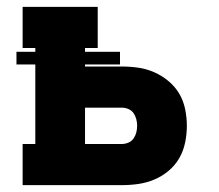

<svg xmlns="http://www.w3.org/2000/svg" viewBox="-20 -540 640 560"><path d="M46 0V-120H83V-352H28V-389H83V-400H46V-520H265V-400H228V-389H330V-352H228V-346H335Q360 -346 384 -342.5Q408 -339 430.5 -329Q453 -319 472 -303Q491 -287 503 -266.5Q515 -246 520 -221.5Q525 -197 525 -173Q525 -149 520 -124.5Q515 -100 503 -79Q491 -58 472 -42Q453 -26 430.5 -16.5Q408 -7 384 -3.5Q360 0 335 0ZM335 -120Q345 -120 354.5 -124Q364 -128 369.5 -136Q375 -144 377.5 -153.5Q380 -163 380 -173Q380 -183 377.5 -192.5Q375 -202 369.5 -210Q364 -218 354.5 -222Q345 -226 335 -226H228V-120Z"/></svg>

Font: Iosevka Etoile Heavy
Style: Regular
Weight: 900
Designer: Belleve Invis
Foundry: Belleve Invis
Version: Version 22.1.2; ttfautohint (v1.8.4)